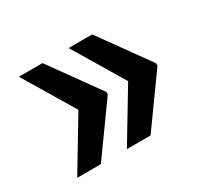

<svg xmlns="http://www.w3.org/2000/svg" viewBox="-91 -577 683 642"><g transform="rotate(-30 250.0 -256.0)"><path d="M132.8 -450.7 269.5 -260.3V-251L132.8 -60.5H41.5L158.7 -255.4L41.5 -450.7ZM324.7 -450.7 461.4 -260.3V-251L324.7 -60.5H233.4L350.6 -255.4L233.4 -450.7Z"/></g></svg>

Font: MAUL Bold
Style: Bold
Weight: 700
Designer: MAUL
Version: Version 1.0; 2020; ttfautohint (v1.8.3)